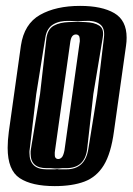

<svg xmlns="http://www.w3.org/2000/svg" viewBox="-20 -620 450 652"><path d="M166 12Q88 12 47 -15Q6 -42 6 -118Q6 -130 7 -144Q8 -158 10 -173L51 -465Q62 -539 116 -569.5Q170 -600 252 -600Q326 -600 368 -575.5Q410 -551 410 -492Q410 -485 409.5 -478.5Q409 -472 408 -465L367 -174Q357 -99 332.5 -59Q308 -19 267 -3.5Q226 12 166 12ZM138 -45H165Q171 -45 174 -46Q176 -45 181 -45H205Q269 -45 280 -114L310 -300L333 -493Q337 -525 319 -538Q301 -551 269 -549L244 -548L214 -549Q182 -550 160.5 -537Q139 -524 134 -493L103 -300L81 -114Q80 -110 80 -107Q80 -104 80 -101Q80 -45 138 -45ZM165 -48 153 -49H138Q84 -49 84 -98Q84 -102 84 -106Q84 -110 85 -114L116 -301L138 -493Q143 -522 163 -533Q183 -544 214 -545L244 -546L269 -545Q300 -544 317 -533Q334 -522 329 -493L297 -301L276 -114Q268 -49 205 -49H191Q188 -49 185.5 -48.5Q183 -48 181 -48ZM178 -80Q185 -80 191 -87Q196 -94 199 -110L250 -473Q251 -476 251 -479Q251 -482 251 -484Q251 -491 249 -497Q245 -503 238 -503Q230 -503 225 -496.5Q220 -490 218 -473L167 -110Q166 -106 166 -102.5Q166 -99 166 -96Q166 -89 167 -87Q170 -80 178 -80Z"/></svg>

Font: Alumni Sans Inline One
Style: Italic
Weight: 400
Italic angle: -8°
Designer: Robert E. Leuschke
Foundry: Robert E. Leuschke
Version: Version 1.100; ttfautohint (v1.8.3)